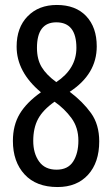

<svg xmlns="http://www.w3.org/2000/svg" viewBox="-20 -744 451 774"><path d="M380 -174Q380 -242 347 -288Q314 -334 261 -374Q370 -445 370 -557Q370 -634 327.5 -679Q285 -724 209 -724Q136 -724 91.5 -678.5Q47 -633 47 -556Q47 -454 145 -372Q87 -331 59.5 -285Q32 -239 32 -176Q32 -92 79 -41Q126 10 212 10Q290 10 335 -39.5Q380 -89 380 -174ZM129 -551Q129 -654 207 -654Q288 -654 288 -551Q288 -467 207 -413Q167 -442 148 -473.5Q129 -505 129 -551ZM114 -176Q114 -228 133.5 -264.5Q153 -301 200 -334Q240 -306 268 -268Q296 -230 296 -177Q296 -126 275 -93Q254 -60 208 -60Q161 -60 137.5 -93Q114 -126 114 -176Z"/></svg>

Font: Noto Sans Devanagari Extra Condensed
Style: Regular
Weight: 400
Width: 2
Designer: Monotype Design Team
Foundry: Monotype Imaging Inc.
Version: 1.000